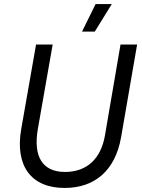

<svg xmlns="http://www.w3.org/2000/svg" viewBox="-20 -920 701 948"><path d="M299 8C447 8 549 -77 578 -243L657 -700H575L498 -250C478 -136 409 -71 301 -71C190 -71 143 -146 167 -284L240 -700H158L85 -284C53 -103 132 8 299 8ZM532 -900H452L385 -764H448Z"/></svg>

Font: Fixel Text 20240404
Style: Italic
Weight: 400
Width: 4
Italic angle: -10°
Designer: AlfaBravo + MacPaw
Foundry: Kyrylo Tkachov, Marchela Mozhyna, Serhii Makarenko, Maria Weinstein, Zakhar Kryvoshyya
Version: Version 1.211;Glyphs 3.2 (3225)